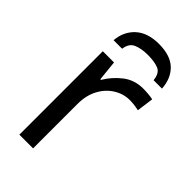

<svg xmlns="http://www.w3.org/2000/svg" viewBox="-229 -806 872 872"><g transform="rotate(45 206.5 -370.0)"><path d="M335 -546Q350 -546 367.5 -544.5Q385 -543 398 -540L387 -459Q374 -462 358.5 -464Q343 -466 329 -466Q288 -466 252 -443.5Q216 -421 194.5 -380.5Q173 -340 173 -286V0H85V-536H157L167 -438H171Q197 -482 238 -514Q279 -546 335 -546ZM242 -740Q316 -740 353.5 -704Q391 -668 395 -606H341Q337 -647 311.5 -658Q286 -669 240 -669Q201 -669 172.5 -657Q144 -645 139 -606H84Q89 -666 129.5 -703Q170 -740 242 -740Z"/></g></svg>

Font: Go Noto Current
Style: Regular
Weight: 400
Designer: Monotype Design Team
Foundry: Monotype Imaging Inc.
Version: Version 2.007; ttfautohint (v1.8) -l 8 -r 50 -G 200 -x 14 -D